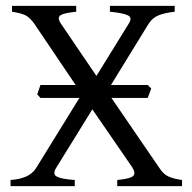

<svg xmlns="http://www.w3.org/2000/svg" viewBox="-20 -635 655 655"><path d="M380 0V-21Q423 -25 433.5 -34Q444 -43 432 -63L295 -262L172 -63Q158 -41 174 -32.5Q190 -24 235 -21V0H16V-21Q47 -23 69.5 -33Q92 -43 104 -63L259 -314L97 -554Q82 -575 67.5 -582.5Q53 -590 21 -595V-615H240V-595Q199 -591 186.5 -583Q174 -575 188 -554L309 -376L419 -554Q433 -575 415.5 -583Q398 -591 355 -595V-615H576V-595Q541 -591 520.5 -582.5Q500 -574 487 -554L345 -323L523 -63Q537 -41 554.5 -33Q572 -25 601 -21V0ZM484 -301H118L107 -313Q112 -329 118 -345H484L496 -333Z"/></svg>

Font: ChillKai
Style: Regular
Weight: 400
Designer: ChillType
Foundry: 寒蝉字型
Version: Version 2.000